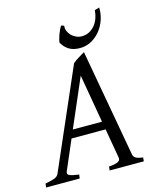

<svg xmlns="http://www.w3.org/2000/svg" viewBox="-142 -937 827 1021"><g transform="rotate(-15 271.5 -426.0)"><path d="M181.2 -216.8 111.3 -54.2Q104.5 -39.1 118.9 -32.5Q133.3 -25.9 170.9 -21L168 0H-17.1L-14.2 -21Q16.6 -26.9 35.2 -33.4Q53.7 -40 60.1 -54.2L297.9 -600.1Q304.2 -606 313 -612.1Q321.8 -618.2 331.1 -623.8Q340.3 -629.4 348.9 -634.5Q357.4 -639.6 363.8 -643.1L469.2 -54.2Q470.2 -47.4 472.9 -42.2Q475.6 -37.1 481.4 -33Q487.3 -28.8 497.3 -25.9Q507.3 -22.9 522.9 -21L521 0H333L335 -21Q369.6 -23.4 384.8 -31Q399.9 -38.6 397 -54.2L368.7 -216.8ZM360.8 -261.2 314.9 -526.9 200.2 -261.2ZM503.4 -851.6Q504.9 -819.3 494.4 -786.6Q483.9 -753.9 463.4 -728Q442.9 -702.1 413.8 -685.8Q384.8 -669.4 350.1 -669.4Q313.5 -669.4 289.8 -684.1Q266.1 -698.7 251.5 -725.1Q251.5 -731 254.4 -742.9Q257.3 -754.9 262.2 -768.1Q267.1 -781.2 272.7 -793.2Q278.3 -805.2 283.7 -811.5L298.8 -806.2Q296.4 -791 302.2 -776.9Q308.1 -762.7 319.1 -751.7Q330.1 -740.7 345 -734.1Q359.9 -727.5 375.5 -727.5Q398.4 -727.5 416.7 -737.3Q435.1 -747.1 448.2 -763.4Q461.4 -779.8 468.8 -800.8Q476.1 -821.8 477.5 -844.2Z"/></g></svg>

Font: Gentium Plus
Style: Italic
Weight: 400
Italic angle: -8°
Designer: J. Victor Gaultney, Annie Olsen, Iska Routamaa
Foundry: SIL International
Version: Version 1.510